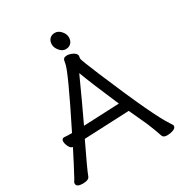

<svg xmlns="http://www.w3.org/2000/svg" viewBox="-209 -1018 1109 1177"><g transform="rotate(-30 345.0 -429.5)"><path d="M633 15Q607 15 601 -1Q582 -57 561 -107L503 -233L184 -219Q101 -47 87 -8Q79 13 37 13Q-7 13 -7 -12Q-7 -20 -2.5 -26Q2 -32 6 -39.5Q10 -47 19.5 -65Q29 -83 48.5 -119.5Q68 -156 96 -212H99Q83 -212 72 -232.5Q61 -253 61 -270Q61 -291 79 -291Q98 -289 134 -289Q307 -634 312 -681Q314 -701 320.5 -709Q327 -717 346 -717Q362 -717 383 -707Q404 -697 408 -680L405 -660Q405 -648 458 -522Q624 -127 685 -39Q697 -22 697 -16Q697 0 676.5 7.5Q656 15 633 15ZM220 -291 473 -302Q391 -491 356 -585Q278 -413 220 -291ZM359 -753Q335 -753 316.5 -775.5Q298 -798 298 -821Q298 -844 311.5 -859Q325 -874 349 -874Q373 -874 392 -852.5Q411 -831 411 -807Q411 -783 397 -768Q383 -753 359 -753Z"/></g></svg>

Font: LXGW WenKai TC
Style: Bold
Weight: 700
Designer: LXGW / Fontworks Inc.
Foundry: LXGW / Fontworks Inc.
Version: Version 1.330;April 28, 2024